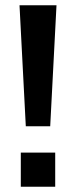

<svg xmlns="http://www.w3.org/2000/svg" viewBox="-20 -710 289 730"><path d="M54.2 -689.9H194.8L170.9 -230H78.1ZM59.1 -129.9H189.9V0H59.1Z"/></svg>

Font: D-DIN Exp
Style: DINExp-Bold
Weight: 700
Width: 7
Designer: Charles Nix
Foundry: Datto Inc.
Version: Version 1.00